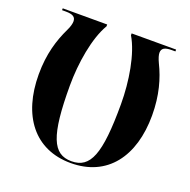

<svg xmlns="http://www.w3.org/2000/svg" viewBox="-128 -839 964 974"><g transform="rotate(20 354.0 -352.0)"><path d="M354 10C551 10 660 -136 660 -358C660 -467 635 -551 602 -618C591 -641 586 -659 586 -670C586 -694 602 -704 640 -704H660V-714H420V-704C469 -622 492 -481 492 -358C492 -87 456 0 354 0C253 0 216 -87 216 -358C216 -479 239 -622 288 -704V-714H48V-704H68C106 -704 122 -694 122 -670C122 -659 118 -641 107 -619C74 -550 48 -469 48 -358C48 -136 158 10 354 10Z"/></g></svg>

Font: Noto Serif Display Condensed ExtraBold
Style: Regular
Weight: 800
Width: 3
Designer: Monotype Design Team
Foundry: Monotype Imaging Inc.
Version: Version 2.009